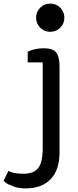

<svg xmlns="http://www.w3.org/2000/svg" viewBox="-126 -782 437 1074"><path d="M113 42V-433H29V-493Q68 -512 119.5 -512Q171 -512 189 -487.5Q207 -463 207 -413V70Q207 169 157 220.5Q107 272 16 272Q-20 272 -50.5 261Q-81 250 -94 240L-106 229L-79 174Q-51 190 5 190Q61 190 87 159Q113 128 113 42ZM211 -627Q188 -604 155 -604Q122 -604 99 -627Q76 -650 76 -683Q76 -716 99 -739Q122 -762 155 -762Q188 -762 211 -739Q234 -716 234 -683Q234 -650 211 -627Z"/></svg>

Font: Belgrano
Style: Regular
Weight: 400
Version: Version 1.002